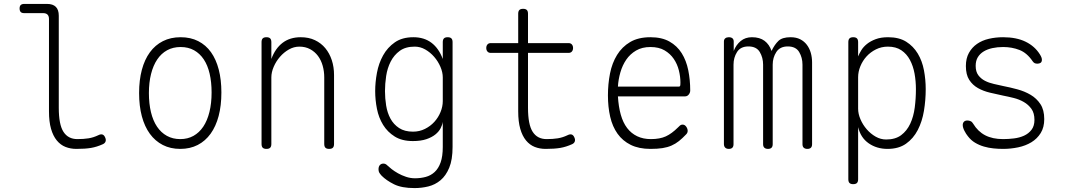

<svg xmlns="http://www.w3.org/2000/svg" viewBox="-20 -750 5440 980"><path d="M280 -200Q280 -114 304 -77Q328 -40 375 -40Q407 -40 432 -44Q457 -48 482 -60Q494 -66 502.5 -63.5Q511 -61 516 -50Q522 -38 519 -28.5Q516 -19 505 -14Q474 0 444.5 5Q415 10 370 10Q340 10 314.5 0Q289 -10 270 -33Q251 -56 240.5 -92.5Q230 -129 230 -182V-653Q230 -668 222.5 -675.5Q215 -683 200 -683H103Q91 -683 85.5 -689Q80 -695 80 -707Q80 -719 86 -724.5Q92 -730 104 -730H220Q250 -730 265 -715Q280 -700 280 -670Z M900 10Q850 10 811 -10Q772 -30 745 -67Q718 -104 704 -156.5Q690 -209 690 -275Q690 -341 704 -393.5Q718 -446 745 -483Q772 -520 811.5 -540Q851 -560 902 -560Q953 -560 992 -540Q1031 -520 1057 -483.5Q1083 -447 1096.5 -395Q1110 -343 1110 -278Q1110 -211 1096 -158Q1082 -105 1055 -67.5Q1028 -30 989 -10Q950 10 900 10ZM900 -40Q938 -40 967.5 -56.5Q997 -73 1017.5 -103.5Q1038 -134 1049 -178.5Q1060 -223 1060 -278Q1060 -331 1050 -374Q1040 -417 1020 -447Q1000 -477 970.5 -493.5Q941 -510 902 -510Q863 -510 833 -493.5Q803 -477 782.5 -446.5Q762 -416 751 -372.5Q740 -329 740 -275Q740 -221 750.5 -177.5Q761 -134 781.5 -103.5Q802 -73 832 -56.5Q862 -40 900 -40Z M1365 -355V-15Q1365 -2 1359 4Q1353 10 1340 10Q1327 10 1321 4Q1315 -2 1315 -15V-535Q1315 -548 1321 -554Q1327 -560 1340 -560Q1353 -560 1359 -554Q1365 -548 1365 -535V-449Q1385 -503 1422.5 -531.5Q1460 -560 1515 -560Q1556 -560 1587.5 -545Q1619 -530 1640.5 -504Q1662 -478 1673.5 -443Q1685 -408 1685 -367V-15Q1685 -2 1679 4Q1673 10 1660 10Q1647 10 1641 4Q1635 -2 1635 -15V-355Q1635 -386 1627 -414.5Q1619 -443 1603 -464.5Q1587 -486 1563 -499Q1539 -512 1508 -512Q1480 -512 1454.5 -497.5Q1429 -483 1409 -460Q1389 -437 1377 -409Q1365 -381 1365 -355Z M2240 -128Q2238 -113 2229 -95.5Q2220 -78 2202 -63.5Q2184 -49 2156 -39.5Q2128 -30 2087 -30Q2032 -30 1995 -53Q1958 -76 1935.5 -112.5Q1913 -149 1904 -194.5Q1895 -240 1895 -285Q1895 -330 1904 -378.5Q1913 -427 1935.5 -467.5Q1958 -508 1995.5 -534Q2033 -560 2090 -560Q2145 -560 2182.5 -531.5Q2220 -503 2240 -449V-535Q2240 -548 2246 -554Q2252 -560 2265 -560Q2278 -560 2284 -554Q2290 -548 2290 -535V0Q2290 65 2273 106Q2256 147 2228.5 170Q2201 193 2166.5 201.5Q2132 210 2096 210Q2030 210 1991 190.5Q1952 171 1928 147Q1919 137 1915.5 130.5Q1912 124 1912 114Q1912 108 1913.5 102.5Q1915 97 1918.5 93Q1922 89 1926.5 87Q1931 85 1937 85Q1942 85 1947 87Q1952 89 1960 97Q1966 103 1979.5 113.5Q1993 124 2011.5 134.5Q2030 145 2052.5 152.5Q2075 160 2098 160Q2127 160 2153 153Q2179 146 2198.5 128Q2218 110 2229 79Q2240 48 2240 0ZM2088 -78Q2121 -78 2149 -92Q2177 -106 2197 -128Q2217 -150 2228.5 -178Q2240 -206 2240 -234V-355Q2240 -381 2228 -409Q2216 -437 2196 -460Q2176 -483 2150.5 -497.5Q2125 -512 2097 -512Q2050 -512 2020.5 -490.5Q1991 -469 1974 -435.5Q1957 -402 1951 -362Q1945 -322 1945 -285Q1945 -248 1951 -211Q1957 -174 1973 -144.5Q1989 -115 2017 -96.5Q2045 -78 2088 -78Z M2882 -530Q2893 -530 2899 -523Q2905 -516 2905 -505Q2905 -494 2899 -487Q2893 -480 2882 -480H2675V-200Q2675 -114 2699 -77Q2723 -40 2770 -40Q2802 -40 2827 -44Q2852 -48 2877 -60Q2889 -66 2897.5 -63.5Q2906 -61 2911 -50Q2917 -38 2914 -28.5Q2911 -19 2900 -14Q2869 0 2839.5 5Q2810 10 2765 10Q2735 10 2709.5 0Q2684 -10 2665 -33Q2646 -56 2635.5 -92.5Q2625 -129 2625 -182V-480H2485Q2474 -480 2468 -487Q2462 -494 2462 -505Q2462 -516 2468 -523Q2474 -530 2485 -530H2625V-680Q2625 -693 2631 -699Q2637 -705 2650 -705Q2663 -705 2669 -699Q2675 -693 2675 -680V-530Z M3464 -114Q3475 -114 3482.5 -103.5Q3490 -93 3490 -82Q3490 -77 3488 -72.5Q3486 -68 3482 -64Q3463 -44 3445.5 -30Q3428 -16 3407.5 -7Q3387 2 3361.5 6Q3336 10 3300 10Q3241 10 3199.5 -10.5Q3158 -31 3132 -67.5Q3106 -104 3094.5 -154Q3083 -204 3083 -263Q3083 -321 3093.5 -374.5Q3104 -428 3129.5 -469.5Q3155 -511 3196.5 -535.5Q3238 -560 3300 -560Q3358 -560 3397 -538Q3436 -516 3459.5 -478.5Q3483 -441 3493 -391.5Q3503 -342 3503 -288Q3503 -277 3495.5 -267.5Q3488 -258 3476 -258H3134Q3137 -206 3148.5 -165Q3160 -124 3181 -96.5Q3202 -69 3232.5 -54.5Q3263 -40 3302 -40Q3348 -40 3378.5 -54Q3409 -68 3441 -100Q3446 -105 3451 -109.5Q3456 -114 3464 -114ZM3134 -308H3445Q3450 -308 3451.5 -311.5Q3453 -315 3453 -329Q3453 -359 3445 -391Q3437 -423 3419 -449.5Q3401 -476 3372 -493Q3343 -510 3300 -510Q3257 -510 3226.5 -492Q3196 -474 3176.5 -445.5Q3157 -417 3146.5 -380.5Q3136 -344 3134 -308Z M3700 10Q3688 10 3681.5 3.5Q3675 -3 3675 -15V-538Q3675 -549 3682 -554.5Q3689 -560 3700 -560Q3712 -560 3718.5 -554.5Q3725 -549 3725 -538V-490Q3737 -521 3760.5 -540.5Q3784 -560 3818 -560Q3858 -560 3882.5 -541.5Q3907 -523 3918 -490Q3934 -523 3953.5 -541.5Q3973 -560 4015 -560Q4044 -560 4064.5 -549.5Q4085 -539 4098.5 -521Q4112 -503 4118.5 -480Q4125 -457 4125 -431V-14Q4125 -2 4119 4Q4113 10 4101 10Q4089 10 4082.5 4Q4076 -2 4076 -14V-420Q4076 -456 4059 -484.5Q4042 -513 4001 -513Q3961 -513 3942.5 -484.5Q3924 -456 3924 -420V-14Q3924 -2 3918 4Q3912 10 3900 10Q3888 10 3881.5 4Q3875 -2 3875 -14V-420Q3875 -456 3858 -484.5Q3841 -513 3800 -513Q3760 -513 3742 -484.5Q3724 -456 3724 -420V-14Q3724 -2 3718 4Q3712 10 3700 10Z M4335 -560Q4348 -560 4354 -554Q4360 -548 4360 -535V-462Q4366 -477 4376.5 -494Q4387 -511 4405 -525.5Q4423 -540 4449.5 -550Q4476 -560 4513 -560Q4569 -560 4605.5 -537Q4642 -514 4664.5 -476.5Q4687 -439 4696 -391.5Q4705 -344 4705 -295Q4705 -239 4696 -184.5Q4687 -130 4664.5 -86.5Q4642 -43 4604.5 -16.5Q4567 10 4510 10Q4455 10 4414 -18.5Q4373 -47 4360 -101V165Q4360 178 4354 184Q4348 190 4335 190Q4322 190 4316 184Q4310 178 4310 165V-535Q4310 -548 4316 -554Q4322 -560 4335 -560ZM4512 -512Q4479 -512 4451 -498Q4423 -484 4403 -462Q4383 -440 4371.5 -412Q4360 -384 4360 -356V-195Q4360 -169 4372 -141Q4384 -113 4404 -90Q4424 -67 4449.5 -52.5Q4475 -38 4503 -38Q4550 -38 4579.5 -60Q4609 -82 4626 -118.5Q4643 -155 4649 -201Q4655 -247 4655 -295Q4655 -336 4648 -374.5Q4641 -413 4624.5 -444Q4608 -475 4580.5 -493.5Q4553 -512 4512 -512Z M5100 10Q5076 10 5051 7.5Q5026 5 5002 -2Q4978 -9 4957 -21.5Q4936 -34 4920 -55Q4911 -66 4902.5 -82.5Q4894 -99 4894 -112Q4894 -122 4900 -128.5Q4906 -135 4918 -135Q4926 -135 4934 -131.5Q4942 -128 4947 -119Q4971 -79 5008.5 -59.5Q5046 -40 5100 -40Q5127 -40 5155.5 -43.5Q5184 -47 5207 -57.5Q5230 -68 5245 -87.5Q5260 -107 5260 -138Q5260 -173 5244.5 -194.5Q5229 -216 5205.5 -229.5Q5182 -243 5154 -250Q5126 -257 5100 -262Q5067 -269 5033 -277Q4999 -285 4971.5 -300.5Q4944 -316 4927 -342.5Q4910 -369 4910 -413Q4910 -452 4925.5 -480Q4941 -508 4967 -526Q4993 -544 5027.5 -552Q5062 -560 5100 -560Q5168 -560 5215 -537Q5262 -514 5288 -472Q5293 -464 5295.5 -457.5Q5298 -451 5298 -445Q5298 -434 5291.5 -429.5Q5285 -425 5275 -425Q5267 -425 5261.5 -427.5Q5256 -430 5251 -437Q5222 -480 5183.5 -495Q5145 -510 5100 -510Q5071 -510 5045.5 -504.5Q5020 -499 5001 -487.5Q4982 -476 4971 -458Q4960 -440 4960 -414Q4960 -384 4973.5 -366Q4987 -348 5007.5 -337.5Q5028 -327 5053 -321.5Q5078 -316 5100 -311Q5136 -304 5173 -294Q5210 -284 5240.5 -266Q5271 -248 5290.5 -218.5Q5310 -189 5310 -142Q5310 -100 5292 -71Q5274 -42 5244.5 -24Q5215 -6 5177 2Q5139 10 5100 10Z"/></svg>

Font: Maple Mono NL Thin
Style: Regular
Weight: 250
Monospace: yes
Designer: subframe7536
Version: Version 7.000